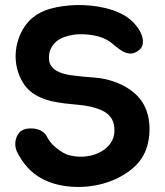

<svg xmlns="http://www.w3.org/2000/svg" viewBox="-20 -732 648 755"><path d="M558 -291Q563 -277 565.5 -259.5Q568 -242 568 -224Q568 -206 565.5 -188.5Q563 -171 559 -158Q543 -102 495 -64.5Q447 -27 385.5 -10Q324 7 258.5 2Q193 -3 142 -31Q110 -49 87 -75Q64 -101 48 -133Q42 -144 40.5 -158.5Q39 -173 43 -186.5Q47 -200 56 -210.5Q65 -221 81 -225Q91 -227 103.5 -227Q116 -227 128 -223.5Q140 -220 150 -212.5Q160 -205 166 -192Q177 -171 197.5 -153.5Q218 -136 241 -125Q274 -114 307.5 -116Q341 -118 368.5 -131Q396 -144 413 -166.5Q430 -189 430 -218Q430 -242 423 -257.5Q416 -273 403.5 -283.5Q391 -294 373.5 -301Q356 -308 335 -313Q311 -318 286.5 -320Q262 -322 237 -325Q212 -328 188 -333Q164 -338 141 -348Q95 -367 71 -406Q47 -445 42.5 -490Q38 -535 53 -579.5Q68 -624 101 -656Q133 -685 177.5 -697.5Q222 -710 276 -712Q306 -713 336.5 -710Q367 -707 395.5 -700Q424 -693 448.5 -682Q473 -671 491 -656Q504 -646 517 -629.5Q530 -613 537 -594.5Q544 -576 541.5 -559Q539 -542 520 -530Q504 -520 489.5 -521.5Q475 -523 462 -530.5Q449 -538 437 -548Q425 -558 415 -566Q388 -586 348 -593Q308 -600 273 -596Q251 -593 232 -586Q213 -579 199.5 -567Q186 -555 178.5 -537.5Q171 -520 173 -498Q174 -482 182.5 -471Q191 -460 203.5 -453Q216 -446 231 -442Q246 -438 261 -436Q306 -430 351 -427Q396 -424 439 -407Q483 -390 514 -361Q545 -332 558 -291Z"/></svg>

Font: Jua
Style: Regular
Weight: 400
Version: Version 1.001